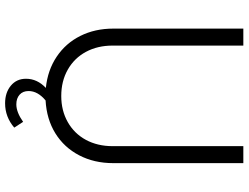

<svg xmlns="http://www.w3.org/2000/svg" viewBox="-128 -656 952 735"><g transform="rotate(90 347.5 -289.0)"><path d="M282 87Q282 44 317 11Q249 4 197.5 -30.5Q146 -65 118 -121Q90 -177 90 -247V-745H155V-245Q155 -187 179 -142.5Q203 -98 247 -73Q291 -48 348 -48Q404 -48 448 -73Q492 -98 516 -142.5Q540 -187 540 -245V-745H605V-247Q605 -174 575 -116.5Q545 -59 491 -25.5Q437 8 365 12Q329 42 329 77Q329 99 343 111.5Q357 124 380 124Q410 124 447 98L469 132Q428 167 376 167Q335 167 308.5 145Q282 123 282 87Z"/></g></svg>

Font: Eudoxus Sans Light
Style: Regular
Weight: 300
Designer: Stijn de Vries
Foundry: tokotype
Version: Version 2.005